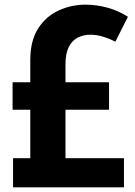

<svg xmlns="http://www.w3.org/2000/svg" viewBox="-20 -804 581 824"><path d="M36 0V-125H129L110 -102V-546Q110 -629 143.5 -681.5Q177 -734 231.5 -759Q286 -784 347 -784Q394 -784 441.5 -771Q489 -758 529 -732L475 -625Q448 -639 421 -647Q394 -655 368 -655Q338 -655 313.5 -642.5Q289 -630 275 -602Q261 -574 261 -527V-102L238 -125H512V0ZM34 -333V-451H448V-333Z"/></svg>

Font: Yaldevi ExtraLight
Style: Bold
Weight: 700
Version: Version 1.100